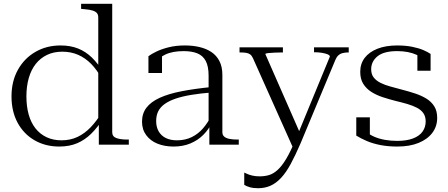

<svg xmlns="http://www.w3.org/2000/svg" viewBox="-20 -767 2376 1018"><path d="M575 -66Q575 -43 597 -35Q619 -27 655 -27H663V0H504V-118H501V-674Q501 -689 494 -697.5Q487 -706 471.5 -711Q456 -716 431 -718L410 -720V-747H575ZM301 -526Q353 -526 393.5 -510Q434 -494 467 -462Q500 -430 527 -385L519 -351Q494 -397 463 -428.5Q432 -460 394 -476.5Q356 -493 310 -493Q265 -493 229.5 -476Q194 -459 169.5 -428Q145 -397 132.5 -353Q120 -309 120 -256Q120 -203 132 -160Q144 -117 168 -86.5Q192 -56 227 -39.5Q262 -23 306 -23Q353 -23 391 -41Q429 -59 461 -92.5Q493 -126 520 -171L527 -138Q497 -91 463.5 -58Q430 -25 389 -7.5Q348 10 294 10Q221 10 163.5 -23Q106 -56 73.5 -116Q41 -176 41 -256Q41 -336 75 -397Q109 -458 168 -492Q227 -526 301 -526Z M1106 -306V-277Q1043 -272 994.5 -264Q946 -256 911 -244Q876 -232 853 -215.5Q830 -199 819 -177Q808 -155 808 -125Q808 -93 821.5 -70Q835 -47 859.5 -35Q884 -23 918 -23Q962 -23 996.5 -40Q1031 -57 1056 -86Q1081 -115 1098 -149L1105 -119Q1087 -81 1058 -52Q1029 -23 989.5 -6.5Q950 10 900 10Q853 10 815.5 -5Q778 -20 755.5 -50Q733 -80 733 -122Q733 -165 756.5 -196Q780 -227 827 -248.5Q874 -270 944 -283.5Q1014 -297 1106 -306ZM1090 0V-105H1086V-366Q1086 -415 1071 -443.5Q1056 -472 1026.5 -484Q997 -496 954 -496Q894 -496 856 -477.5Q818 -459 795 -430Q796 -442 799.5 -451.5Q803 -461 809 -468Q815 -475 823 -478.5Q831 -482 839 -482V-380H767V-469Q783 -481 810 -494Q837 -507 875 -516.5Q913 -526 961 -526Q1002 -526 1038 -517.5Q1074 -509 1101 -491Q1128 -473 1143.5 -443Q1159 -413 1159 -370V-66Q1159 -51 1169 -42.5Q1179 -34 1197 -30.5Q1215 -27 1238 -27H1246V0Z M1577 -47 1564 -18 1536 22 1321 -459Q1315 -472 1306.5 -478.5Q1298 -485 1284.5 -487Q1271 -489 1253 -489H1250V-516H1480V-489H1478Q1458 -489 1437 -488Q1416 -487 1401.5 -485.5Q1387 -484 1387 -480ZM1574 -8Q1546 57 1521 103Q1496 149 1469.5 177Q1443 205 1413.5 218Q1384 231 1348 231Q1323 231 1304 225.5Q1285 220 1275 213V148Q1280 150 1290.5 155Q1301 160 1318 164Q1335 168 1357 168Q1384 168 1407 161Q1430 154 1452.5 133.5Q1475 113 1498.5 73.5Q1522 34 1548 -30L1560 -57L1729 -467Q1729 -474 1717 -479Q1705 -484 1686.5 -487Q1668 -490 1648 -490H1645V-516H1829V-489H1827Q1810 -489 1796.5 -485.5Q1783 -482 1773.5 -473Q1764 -464 1758 -449Z M2237 -123Q2237 -149 2225 -166.5Q2213 -184 2191 -195.5Q2169 -207 2140 -215.5Q2111 -224 2077 -232Q2042 -241 2008.5 -252Q1975 -263 1948.5 -280Q1922 -297 1906 -322.5Q1890 -348 1890 -386Q1890 -429 1913.5 -460Q1937 -491 1981 -508.5Q2025 -526 2086 -526Q2130 -526 2165 -519Q2200 -512 2224.5 -501.5Q2249 -491 2263 -481V-392H2193V-488Q2200 -487 2205.5 -483Q2211 -479 2215 -473Q2219 -467 2221 -461.5Q2223 -456 2221 -453Q2209 -467 2188.5 -476.5Q2168 -486 2142 -491Q2116 -496 2086 -496Q2015 -496 1981.5 -468.5Q1948 -441 1948 -400Q1948 -373 1961.5 -356Q1975 -339 1998 -327.5Q2021 -316 2051 -308Q2081 -300 2114 -291Q2149 -282 2182 -271Q2215 -260 2241 -244Q2267 -228 2282.5 -203.5Q2298 -179 2298 -142Q2298 -97 2272.5 -63Q2247 -29 2200 -9.5Q2153 10 2086 10Q2037 10 1996.5 2Q1956 -6 1924.5 -19.5Q1893 -33 1869 -48V-145H1941V-32Q1934 -37 1929 -41.5Q1924 -46 1921.5 -50.5Q1919 -55 1918.5 -60Q1918 -65 1920 -70Q1939 -53 1964.5 -42Q1990 -31 2021 -25.5Q2052 -20 2086 -20Q2136 -20 2170 -33Q2204 -46 2220.5 -69.5Q2237 -93 2237 -123Z"/></svg>

Font: Roboto Serif 120pt Expanded Light
Style: Regular
Weight: 300
Width: 7
Designer: Greg Gazdowicz
Foundry: Commercial Type
Version: Version 1.008